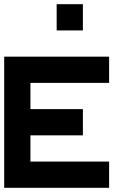

<svg xmlns="http://www.w3.org/2000/svg" viewBox="-20 -895 665 915"><path d="M250 -750V-875H375V-750ZM500 -125V0H0V-625H500V-500H125V-375H375V-250H125V-125Z"/></svg>

Font: Tiny5
Style: Regular
Weight: 400
Designer: Stefan Schmidt
Foundry: Made with Bits'n'Picas by Kreative Software
Version: Version 1.002; ttfautohint (v1.8.4.7-5d5b)